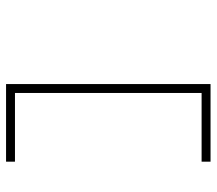

<svg xmlns="http://www.w3.org/2000/svg" viewBox="-61 -569 722 640"><g transform="rotate(-90 300.0 -249.0)"><path d="M339.8 91.8V-589.8H81.1V-560.1H310.1V62H81.1V91.8Z"/></g></svg>

Font: Compagnon Light
Style: Regular
Weight: 400
Designer: Juliette Duhe, Lea Pradine
Foundry: Velvetyne Type Foundry
Version: Version 1.000;PS 001.000;hotconv 1.0.88;makeotf.lib2.5.64775